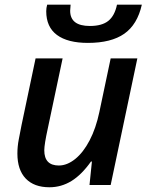

<svg xmlns="http://www.w3.org/2000/svg" viewBox="-20 -789 630 819"><path d="M247.1 -540 184.1 -242.2Q168.9 -173.3 168.9 -147.9Q168.9 -83 231 -83Q266.1 -83 300.8 -110.8Q335.4 -138.7 362.3 -190.2Q389.2 -241.7 403.8 -311L452.1 -540H565.9L452.1 0H361.8L372.1 -100.1H368.2Q328.1 -43.5 284.7 -16.8Q241.2 9.8 190.9 9.8Q125.5 9.8 89.8 -27.3Q54.2 -64.5 54.2 -133.8Q54.2 -164.6 60.1 -194.6Q65.9 -224.6 71.8 -254.9L131.8 -540ZM585 -769Q565.9 -684.1 510 -645Q454.1 -606 355 -606Q268.6 -606 222.9 -639.9Q177.2 -673.8 177.2 -741.2Q177.2 -754.9 181.2 -769H281.2L279.3 -743.2Q279.3 -678.2 363.3 -678.2Q415 -678.2 442.1 -700Q469.2 -721.7 479 -769Z"/></svg>

Font: Open Sans Semibold
Style: Italic
Weight: 600
Italic angle: -12°
Foundry: Ascender Corporation
Version: Version 1.10